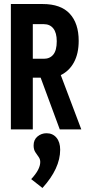

<svg xmlns="http://www.w3.org/2000/svg" viewBox="-20 -643 440 954"><path d="M34 0V-623H192Q282 -623 326.5 -575Q371 -527 371 -440Q371 -377 347.5 -333.5Q324 -290 282 -270L384 0H277L182 -257H143V0ZM143 -351H198Q228 -351 245 -372Q262 -393 262 -438Q262 -480 245 -501.5Q228 -523 198 -523H143ZM191 291 135 247Q180 199 180 162Q180 148 172 137Q164 126 155.5 113Q147 100 147 80Q147 51 166.5 35Q186 19 211 19Q242 19 260.5 41Q279 63 279 101Q279 194 191 291Z"/></svg>

Font: Inconsolata Condensed ExtraBold
Style: Regular
Weight: 800
Width: 3
Monospace: yes
Designer: Raph Levien, Cyreal, Brenton Simpson
Foundry: Raph Levien, Cyreal, Google
Version: Version 3.001; ttfautohint (v1.8.2.53-6de2)